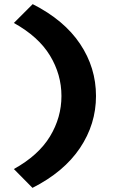

<svg xmlns="http://www.w3.org/2000/svg" viewBox="-20 -722 556 928"><path d="M137 186 47 95Q166 29 221.5 -62.5Q277 -154 277 -258Q277 -362 221.5 -453.5Q166 -545 47 -611L138 -702Q290 -625 367 -510Q444 -395 444 -258Q444 -122 366.5 -6.5Q289 109 137 186Z"/></svg>

Font: Lexend Exa
Style: Bold
Weight: 700
Designer: Bonnie Shaver-Troup, Thomas Jockin
Foundry: Lexend
Version: Version 1.007